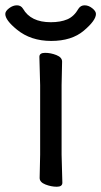

<svg xmlns="http://www.w3.org/2000/svg" viewBox="-61 -690 383 726"><path d="M301.8 -637.2Q301.8 -612.8 255.9 -574Q210 -535.2 132.6 -535.2Q55.2 -535.2 2.9 -578.1Q-41 -613.8 -41 -637.2Q-41 -647.9 -26.6 -658.9Q-12.2 -669.9 2.9 -669.9Q18.1 -669.9 25.9 -657.2Q55.2 -606 130.9 -606Q168 -606 193.6 -616.9Q219.2 -627.9 235.8 -657.2Q244.1 -669.9 259 -669.9Q273.9 -669.9 287.8 -658.9Q301.8 -647.9 301.8 -637.2ZM88.9 -17.1 90.8 -105V-368.2L87.9 -475.1Q87.9 -490.2 109.4 -490.2Q130.9 -490.2 152.3 -481.7Q173.8 -473.1 173.8 -457L171.9 -368.2V-105L174.8 1Q174.8 16.1 153.8 16.1Q132.8 16.1 110.8 7.6Q88.9 -1 88.9 -17.1Z"/></svg>

Font: LXGW WenKai Screen
Style: Regular
Weight: 400
Designer: LXGW / Fontworks Inc.
Foundry: LXGW / Fontworks Inc.
Version: Version 1.510;January 18,2025